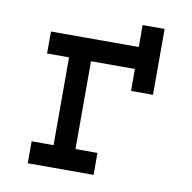

<svg xmlns="http://www.w3.org/2000/svg" viewBox="-74 -710 783 783"><g transform="rotate(10 318.0 -318.0)"><path d="M272.7 -90.9V-454.5H454.5V-363.6H545.5V-636.4H454.5V-545.5H90.9V-454.5H181.8V-90.9H90.9V0H363.6V-90.9Z"/></g></svg>

Font: Departure Mono
Style: Regular
Weight: 400
Monospace: yes
Designer: Helena Zhang
Version: Version 1.500;Glyphs 3.3.1 (3343)